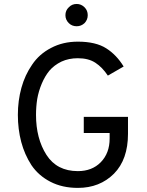

<svg xmlns="http://www.w3.org/2000/svg" viewBox="-20 -918 728 950"><path d="M359.4 -788.1Q335.9 -788.1 320.3 -803.7Q303.7 -820.3 303.7 -842.8Q303.7 -866.2 320.3 -881.8Q335.9 -898.4 359.4 -898.4Q381.8 -898.4 398.4 -881.8Q414.1 -866.2 414.1 -842.8Q414.1 -820.3 398.4 -803.7Q381.8 -788.1 359.4 -788.1ZM365.2 11.7Q288.1 11.7 229.5 -18.6Q170.9 -48.8 135.7 -100.6Q101.6 -153.3 85 -215.8Q68.4 -279.3 68.4 -349.6Q68.4 -419.9 85.9 -483.4Q103.5 -546.9 138.7 -597.7Q173.8 -650.4 232.4 -680.7Q291 -711.9 365.2 -711.9Q454.1 -711.9 505.9 -678.7Q556.6 -646.5 591.8 -588.9Q566.4 -574.2 513.7 -543.9Q486.3 -585 452.1 -607.4Q418 -629.9 365.2 -629.9Q320.3 -629.9 284.2 -613.3Q248 -595.7 224.6 -568.4Q202.1 -541 186.5 -503.9Q170.9 -466.8 164.1 -427.7Q158.2 -389.6 158.2 -349.6Q158.2 -232.4 210 -151.4Q261.7 -71.3 365.2 -71.3Q435.5 -71.3 478.5 -115.2Q522.5 -160.2 522.5 -232.4Q522.5 -241.2 522.5 -259.8Q490.2 -259.8 394.5 -259.8Q394.5 -280.3 394.5 -339.8Q449.2 -339.8 613.3 -339.8Q613.3 -319.3 613.3 -255.9Q613.3 -128.9 543.9 -58.6Q473.6 11.7 365.2 11.7Z"/></svg>

Font: Overpass
Style: Regular
Weight: 400
Designer: Delve Withrington, Thomas Jockin
Version: Version 3.000;DELV;Overpass; ttfautohint (v1.5)